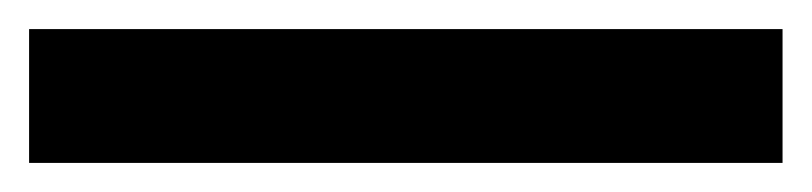

<svg xmlns="http://www.w3.org/2000/svg" viewBox="-20 44 558 132"><path d="M0 156V64H518V156Z"/></svg>

Font: Archivo SemiBold
Style: Bold
Weight: 700
Version: Version 2.001